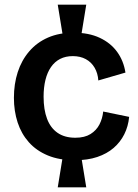

<svg xmlns="http://www.w3.org/2000/svg" viewBox="-20 -735 596 828"><path d="M251 -580 229 -715H352L330 -580ZM229 73 251 -62H330L352 73ZM303 -44Q236 -44 186.5 -64.5Q137 -85 104.5 -121.5Q72 -158 56 -207Q40 -256 40 -313Q40 -373 56.5 -424Q73 -475 106 -513.5Q139 -552 187 -573Q235 -594 298 -594Q363 -594 410 -572Q457 -550 485 -511.5Q513 -473 521 -422L404 -388Q402 -419 388 -443Q374 -467 350 -480Q326 -493 294 -493Q263 -493 239.5 -481Q216 -469 200 -446Q184 -423 176 -390.5Q168 -358 168 -318Q168 -262 183 -222.5Q198 -183 228.5 -162Q259 -141 305 -141Q345 -141 370.5 -157Q396 -173 409 -198.5Q422 -224 425 -254L537 -231Q533 -190 516 -156Q499 -122 470 -97Q441 -72 399.5 -58Q358 -44 303 -44Z"/></svg>

Font: Bricolage Grotesque 24pt SemiBold
Style: Regular
Weight: 600
Designer: Mathieu Triay
Foundry: Atelier Triay
Version: Version 1.001;gftools[0.9.33.dev8+g029e19f]